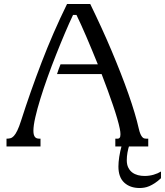

<svg xmlns="http://www.w3.org/2000/svg" viewBox="-20 -736 829 965"><path d="M316.9 -715.8H433.6Q461.9 -657.7 489 -598.6Q516.1 -539.6 540.5 -481.7Q564.9 -423.8 586.4 -368.9Q607.9 -314 625.5 -263.9Q643.1 -213.9 656.2 -169.9Q669.4 -126 677.2 -90.8Q681.2 -72.8 685.8 -62.5Q690.4 -52.2 695.1 -47.1Q699.7 -42 704.3 -40.5Q709 -39.1 713.4 -39.1H725.1V0H559.6V-39.1H572.3Q577.6 -39.1 581.5 -43.7Q585.4 -48.3 585.4 -61.5Q585.4 -72.8 582 -89.4Q577.6 -111.3 568.8 -141.4Q560.1 -171.4 547.9 -207Q535.6 -242.7 521.2 -282.7Q506.8 -322.8 490.7 -363.8H266.6Q270.5 -376.5 274.9 -388.4Q279.3 -400.4 284.2 -412.6H471.7Q457 -448.7 442.6 -483.6Q428.2 -518.6 414.3 -550.8Q400.4 -583 387.7 -611.1Q375 -639.2 364.3 -661.1H347.2Q328.1 -621.1 306.2 -569.3Q284.2 -517.6 262 -461.4Q239.7 -405.3 219.2 -348.1Q198.7 -291 182.9 -239.7Q167 -188.5 157.5 -146.5Q147.9 -104.5 147.9 -79.1Q147.9 -66.9 150.1 -59.1Q152.3 -51.3 156.2 -46.9Q160.2 -42.5 165.5 -40.8Q170.9 -39.1 177.7 -39.1H183.6V0H12.7V-39.1H15.1Q23.9 -39.1 32.5 -41.3Q41 -43.5 49.6 -52.5Q58.1 -61.5 67.1 -80.1Q76.2 -98.6 86.4 -130.9Q132.3 -274.4 189.2 -422.9Q246.1 -571.3 316.9 -715.8ZM593.3 -10.7H631.3Q624 11.2 620.6 31Q617.2 50.8 617.2 69.3Q617.2 91.3 624.8 106.4Q632.3 121.6 644.8 130.9Q657.2 140.1 673.3 144.3Q689.5 148.4 706.5 148.4Q730 148.4 752 142.1Q773.9 135.7 789.1 126V159.7Q772.9 174.8 758.3 184.3Q743.7 193.8 730.5 199.5Q717.3 205.1 705.1 207Q692.9 209 682.1 209Q633.8 209 604.5 181.9Q575.2 154.8 575.2 101.1Q575.2 80.1 579.3 52.2Q583.5 24.4 593.3 -10.7Z"/></svg>

Font: Arian Grqi
Style: Regular
Weight: 400
Designer: Ruben Hakobyan (Tarumian)
Foundry: Ruben Hakobyan (Tarumian)
Version: Version 1.003